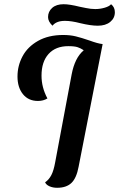

<svg xmlns="http://www.w3.org/2000/svg" viewBox="-20 -869 565 911"><path d="M467 -660 353 -78Q343 -24 319 -1Q295 22 251 22Q231 22 215 15Q199 8 194 -4Q212 -16 223.5 -38Q235 -60 242 -100L320 -516Q335 -595 377 -630L375 -632Q363 -640 348.5 -645Q334 -650 304 -650Q244 -650 210.5 -613Q177 -576 177 -510Q177 -454 205 -402Q186 -390 160 -390Q115 -390 89 -422Q63 -454 63 -506Q63 -557 87 -602Q111 -647 160.5 -675Q210 -703 280 -703Q313 -703 339.5 -696.5Q366 -690 404 -677Q445 -662 466 -660ZM361 -759Q319 -770 288 -770Q247 -770 229 -747Q208 -767 208 -788Q208 -814 227.5 -831.5Q247 -849 282 -849Q310 -849 358 -837Q364 -836 387.5 -831Q411 -826 432 -826Q455 -826 477 -832.5Q499 -839 507 -849Q525 -835 525 -811Q525 -783 503 -765Q481 -747 444 -747Q411 -747 361 -759Z"/></svg>

Font: Sansita SW
Style: Italic
Weight: 400
Italic angle: -11°
Designer: Pablo Cosgaya
Foundry: Omnibus-Type
Version: Version 1.000